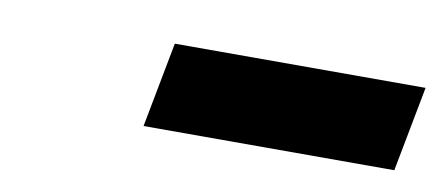

<svg xmlns="http://www.w3.org/2000/svg" viewBox="-29 -808 539 233"><g transform="rotate(10 241.0 -691.5)"><path d="M462 -639H153L173 -744H482Z"/></g></svg>

Font: Argentum Sans
Style: Bold Italic
Weight: 700
Italic angle: -11°
Designer: Julieta Ulanovsky (font), Cristiano Sobral (main changes and remaster)
Foundry: Julieta Ulanovsky (font), Cristiano Sobral (main changes and remaster)
Version: Version 2.007;June 15, 2022;FontCreator 14.0.0.2814 64-bit; 